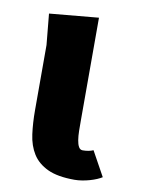

<svg xmlns="http://www.w3.org/2000/svg" viewBox="-70 -611 490 669"><g transform="rotate(10 175.0 -276.5)"><path d="M62.5 -437 52 -546.5 226 -562.5V-200Q226 -181 226.2 -162.8Q226.5 -144.5 228.8 -130Q231 -115.5 236 -106.5Q241 -97.5 250 -97.5Q272 -97.5 287.5 -104.5L335.5 -17.5Q328.5 -13 317.5 -8.2Q306.5 -3.5 293.5 0.2Q280.5 4 266.5 6.2Q252.5 8.5 240 8.5Q180 8.5 144.8 -8Q109.5 -24.5 91.2 -53.5Q73 -82.5 67.8 -121.8Q62.5 -161 62.5 -206.5Z"/></g></svg>

Font: B612
Style: Bold
Weight: 700
Designer: Nicolas Chauveau, Thomas Paillot, Jonathan Favre-Lamarine, Jean-Luc Vinot
Foundry: AIRBUS
Version: Version 1.008